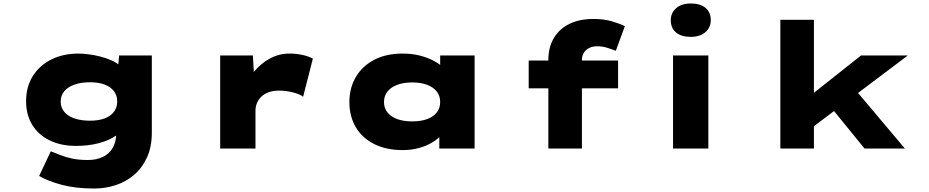

<svg xmlns="http://www.w3.org/2000/svg" viewBox="-20 -854 5341 1104"><path d="M521 230Q414 230 334.5 208.5Q255 187 205 158L272 16Q296 25 325.5 37Q355 49 394 57.5Q433 66 485 66Q535 66 572 48Q609 30 629 -5.5Q649 -41 649 -95V-135L694 -131Q684 -99 645 -72.5Q606 -46 547 -30.5Q488 -15 417 -15Q331 -15 266 -46.5Q201 -78 165.5 -136Q130 -194 130 -272Q130 -354 168 -415.5Q206 -477 274 -511.5Q342 -546 432 -546Q455 -546 488 -542Q521 -538 556.5 -529Q592 -520 623 -506Q654 -492 674 -472Q694 -452 695 -426L654 -417L665 -535H853V-92Q853 -10 825.5 50.5Q798 111 751.5 151Q705 191 645.5 210.5Q586 230 521 230ZM498 -160Q547 -160 581.5 -173Q616 -186 635 -211Q654 -236 654 -270Q654 -305 635.5 -329.5Q617 -354 582.5 -367.5Q548 -381 498 -381Q446 -381 408 -367.5Q370 -354 349.5 -329.5Q329 -305 329 -270Q329 -236 349.5 -211Q370 -186 408 -173Q446 -160 498 -160Z M1246 0V-535H1434L1446 -331L1381 -325Q1398 -387 1437 -437Q1476 -487 1530 -516.5Q1584 -546 1644 -546Q1682 -546 1717.5 -538.5Q1753 -531 1779 -517L1723 -298Q1703 -313 1663.5 -323Q1624 -333 1585 -333Q1549 -333 1523 -323Q1497 -313 1480.5 -296Q1464 -279 1456.5 -259Q1449 -239 1449 -218V0Z M2296 9Q2200 9 2131 -26Q2062 -61 2025.5 -123Q1989 -185 1989 -267Q1989 -349 2026.5 -412Q2064 -475 2132.5 -510.5Q2201 -546 2295 -546Q2349 -546 2394 -534.5Q2439 -523 2473.5 -504.5Q2508 -486 2530 -465Q2552 -444 2559 -426L2511 -417V-535H2709V0H2506V-151L2547 -132Q2543 -107 2522 -82Q2501 -57 2468 -36.5Q2435 -16 2391 -3.5Q2347 9 2296 9ZM2350 -156Q2401 -156 2437 -169.5Q2473 -183 2492 -208Q2511 -233 2511 -267Q2511 -302 2492 -327Q2473 -352 2437 -366Q2401 -380 2350 -380Q2300 -380 2263.5 -366Q2227 -352 2207.5 -327Q2188 -302 2188 -267Q2188 -233 2207.5 -208Q2227 -183 2263.5 -169.5Q2300 -156 2350 -156Z M3133 0V-508Q3133 -582 3164.5 -635Q3196 -688 3254 -716.5Q3312 -745 3391 -745Q3454 -745 3498.5 -731.5Q3543 -718 3573 -704L3521 -562Q3505 -568 3475.5 -578Q3446 -588 3414 -588Q3387 -588 3367.5 -578Q3348 -568 3337 -550.5Q3326 -533 3326 -508V0H3230Q3197 0 3173 0Q3149 0 3133 0ZM3020 -346V-506H3534V-346ZM3850 0V-535H4053V0ZM3952 -642Q3898 -642 3867.5 -667Q3837 -692 3837 -738Q3837 -780 3868 -807Q3899 -834 3952 -834Q4006 -834 4036.5 -809Q4067 -784 4067 -738Q4067 -696 4036 -669Q4005 -642 3952 -642Z M4649 -120 4566 -246 4931 -535H5200ZM4467 0V-740H4660V0ZM4951 0 4698 -311 4835 -413 5183 0Z"/></svg>

Font: Lexend Zetta Black
Style: Regular
Weight: 900
Designer: Bonnie Shaver-Troup, Thomas Jockin
Foundry: Lexend
Version: Version 1.007